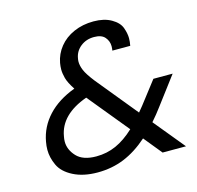

<svg xmlns="http://www.w3.org/2000/svg" viewBox="-105 -822 970 944"><g transform="rotate(-15 380.0 -349.5)"><path d="M612 0 537 -92Q477 -39 414.5 -13.5Q352 12 279 12Q207 12 156 -14Q105 -40 86.5 -80Q68 -120 68 -159Q68 -179 72 -200Q85 -273 136.5 -328.5Q188 -384 274 -416Q249 -454 242.5 -479Q236 -504 236 -523Q236 -539 239 -556Q247 -600 275.5 -635.5Q304 -671 349.5 -691Q395 -711 450 -711Q504 -711 540.5 -690Q577 -669 587.5 -639.5Q598 -610 598 -586Q598 -568 594 -548H503Q505 -560 505 -570Q505 -596 488 -616Q471 -636 433 -636Q393 -636 364.5 -613.5Q336 -591 330 -556Q328 -547 328 -538Q328 -518 338 -494Q348 -470 380 -429L551 -220L574 -248L662 -362H760L653 -220Q631 -190 602 -157L731 0ZM293 -66Q347 -66 394 -87Q441 -108 488 -152L319 -358Q182 -309 164 -203Q161 -189 161 -176Q161 -135 193 -100.5Q225 -66 293 -66Z"/></g></svg>

Font: Fz Poppins
Style: Italic
Weight: 400
Italic angle: -10°
Designer: Ninad Kale (Devanagari), Jonny Pinhorn (Latin)
Foundry: Indian Type Foundry
Version: Vit hóa bi Vntype.Com & FontZin.Com